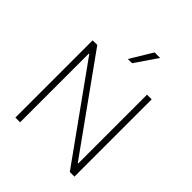

<svg xmlns="http://www.w3.org/2000/svg" viewBox="-256 -1120 1278 1278"><g transform="rotate(45 383.0 -481.0)"><path d="M660.9 -727.3V0H617.5L153.8 -646.7H149.5V0H105.1V-727.3H148.8L612.6 -79.9H616.8V-727.3ZM358.7 -805 453.8 -962H505.7L398.4 -805Z"/></g></svg>

Font: Inter UI Extra Light
Style: Regular
Weight: 200
Designer: Rasmus Andersson
Foundry: rsms
Version: 3.2;8d6f07862